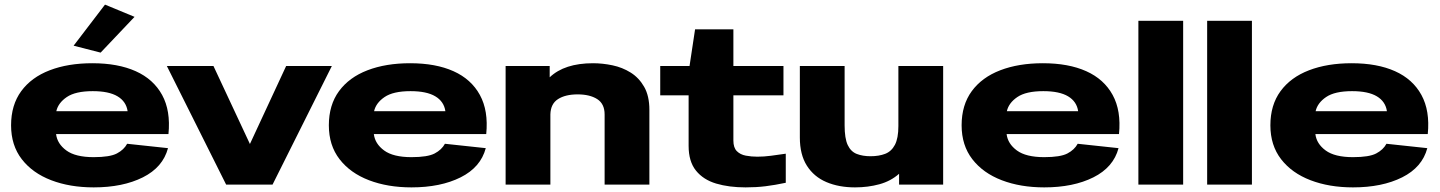

<svg xmlns="http://www.w3.org/2000/svg" viewBox="-20 -800 6239 832"><path d="M386 12Q283 12 202 -19Q121 -50 74.5 -110Q28 -170 28 -257Q28 -345 72 -405Q116 -465 195.5 -495.5Q275 -526 380 -526Q491 -526 568 -491.5Q645 -457 682.5 -388.5Q720 -320 710 -219H223Q228 -177 267.5 -148Q307 -119 386 -119Q456 -119 486.5 -135Q517 -151 531 -177L708 -158Q686 -75 599 -31.5Q512 12 386 12ZM382 -405Q307 -405 269.5 -379.5Q232 -354 224 -318H533Q527 -360 489.5 -382.5Q452 -405 382 -405ZM416 -572 299 -602 435 -780 563 -727Z M960 0 703 -514H905L1063 -176L1220 -514H1418L1161 0Z M1763 12Q1660 12 1579 -19Q1498 -50 1451.5 -110Q1405 -170 1405 -257Q1405 -345 1449 -405Q1493 -465 1572.5 -495.5Q1652 -526 1757 -526Q1868 -526 1945 -491.5Q2022 -457 2059.5 -388.5Q2097 -320 2087 -219H1600Q1605 -177 1644.5 -148Q1684 -119 1763 -119Q1833 -119 1863.5 -135Q1894 -151 1908 -177L2085 -158Q2063 -75 1976 -31.5Q1889 12 1763 12ZM1759 -405Q1684 -405 1646.5 -379.5Q1609 -354 1601 -318H1910Q1904 -360 1866.5 -382.5Q1829 -405 1759 -405Z M2171 0V-514H2362V-465Q2426 -526 2550 -526Q2591 -526 2634 -517Q2677 -508 2713 -485.5Q2749 -463 2771.5 -423.5Q2794 -384 2794 -324V0H2600V-304Q2600 -350 2568 -370.5Q2536 -391 2483 -391Q2430 -391 2398 -370.5Q2366 -350 2365 -304V0Z M3211 12Q3139 12 3083.5 -4.5Q3028 -21 2996 -60.5Q2964 -100 2964 -168V-387H2841V-514H2968L2992 -673H3158V-514H3375V-387H3158V-191Q3158 -160 3173 -145Q3188 -130 3212 -125.5Q3236 -121 3262 -121Q3290 -121 3320.5 -125Q3351 -129 3385 -134V-8Q3338 2 3297.5 7Q3257 12 3211 12Z M3685 12Q3615 12 3561 -11Q3507 -34 3476.5 -82Q3446 -130 3446 -204V-514H3640V-257Q3640 -200 3653.5 -171.5Q3667 -143 3692.5 -133Q3718 -123 3752 -123Q3789 -123 3816 -133.5Q3843 -144 3858 -172.5Q3873 -201 3873 -254V-514H4067V0H3876V-47Q3840 -15 3790.5 -1.5Q3741 12 3685 12Z M4505 12Q4402 12 4321 -19Q4240 -50 4193.5 -110Q4147 -170 4147 -257Q4147 -345 4191 -405Q4235 -465 4314.5 -495.5Q4394 -526 4499 -526Q4610 -526 4687 -491.5Q4764 -457 4801.5 -388.5Q4839 -320 4829 -219H4342Q4347 -177 4386.5 -148Q4426 -119 4505 -119Q4575 -119 4605.5 -135Q4636 -151 4650 -177L4827 -158Q4805 -75 4718 -31.5Q4631 12 4505 12ZM4501 -405Q4426 -405 4388.5 -379.5Q4351 -354 4343 -318H4652Q4646 -360 4608.5 -382.5Q4571 -405 4501 -405Z M4913 0V-710H5107V0Z M5211 0V-710H5405V0Z M5843 12Q5740 12 5659 -19Q5578 -50 5531.5 -110Q5485 -170 5485 -257Q5485 -345 5529 -405Q5573 -465 5652.5 -495.5Q5732 -526 5837 -526Q5948 -526 6025 -491.5Q6102 -457 6139.5 -388.5Q6177 -320 6167 -219H5680Q5685 -177 5724.5 -148Q5764 -119 5843 -119Q5913 -119 5943.5 -135Q5974 -151 5988 -177L6165 -158Q6143 -75 6056 -31.5Q5969 12 5843 12ZM5839 -405Q5764 -405 5726.5 -379.5Q5689 -354 5681 -318H5990Q5984 -360 5946.5 -382.5Q5909 -405 5839 -405Z"/></svg>

Font: Special Gothic Extended Bold
Style: Regular
Weight: 700
Width: 7
Designer: Alistair McCready
Foundry: Monolith
Version: Version 1.000; ttfautohint (v1.8.4.7-5d5b)